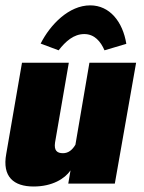

<svg xmlns="http://www.w3.org/2000/svg" viewBox="-48 -678 532 709"><path d="M76.2 10.7C145 10.7 191.4 -18.1 212.4 -48.8L204.1 0H376L454.6 -446.3H282.2L230.5 -143.6C219.2 -124.5 204.6 -112.3 184.6 -112.3C162.6 -112.3 150.9 -122.1 155.3 -151.9L206.1 -446.3H33.2L-24.9 -109.9C-40.5 -25.4 2.4 10.7 76.2 10.7ZM168.5 -492.2C194.3 -525.4 224.1 -552.2 263.2 -552.2C300.8 -552.2 323.7 -524.9 337.9 -492.2L418.5 -516.1C405.3 -598.1 356.9 -658.2 285.2 -658.2C206.5 -658.2 137.7 -587.4 102.1 -517.1Z"/></svg>

Font: Roboto Flex Super Cond Black
Style: Italic
Weight: 900
Width: 3
Italic angle: -10°
Designer: Berlow after Robertson
Foundry: Google
Version: Version 3.200;Glyphs 3.3 (3311)